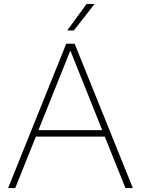

<svg xmlns="http://www.w3.org/2000/svg" viewBox="-20 -964 722 984"><path d="M21.5 0 319.5 -740H362.5L661 0H623L517 -264H164L58 0ZM177 -297H504L340.5 -705ZM324.5 -808 424 -944H465L358.5 -808Z"/></svg>

Font: Encode Sans SmExp Th
Style: Regular
Weight: 100
Width: 6
Designer: Multiple Designers
Foundry: Impallari Type
Version: Version 3.002; ttfautohint (v1.8.3) -l 8 -r 50 -G 200 -x 14 